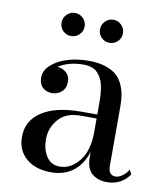

<svg xmlns="http://www.w3.org/2000/svg" viewBox="-77 -715 676 788"><g transform="rotate(10 261.5 -320.5)"><path d="M298.6 -569.1Q284.7 -583 284.7 -603Q284.7 -623 298.8 -637.2Q313 -651.4 332.5 -651.4Q352.1 -651.4 366.2 -637.2Q380.4 -623 380.4 -603Q380.4 -583 366.5 -569.1Q352.5 -555.2 332.5 -555.2Q312.5 -555.2 298.6 -569.1ZM172.4 -651.4Q192.4 -651.4 206.5 -637.2Q220.7 -623 220.7 -603Q220.7 -583.5 206.5 -569.3Q192.4 -555.2 172.4 -555.2Q152.3 -555.2 138.4 -569.1Q124.5 -583 124.5 -603Q124.5 -623 138.7 -637.2Q152.8 -651.4 172.4 -651.4ZM267.6 -256.8H334.5V-304.7Q334.5 -324.7 333.3 -340.6Q332 -356.4 328.9 -373.8Q325.7 -391.1 319.3 -403.8Q313 -416.5 303.2 -427.2Q293.5 -438 278.6 -443.4Q263.7 -448.7 244.1 -448.7Q181.6 -448.7 139.6 -420.9Q161.1 -419.9 176.8 -405.8Q192.4 -391.6 192.4 -368.2Q192.4 -340.3 175.5 -325.7Q158.7 -311 135.7 -311Q111.8 -311 96.4 -325.4Q81.1 -339.8 81.1 -366.2Q81.1 -396 107.4 -419.7Q133.8 -443.4 174.8 -455.6Q215.8 -467.8 261.7 -467.8Q301.8 -467.8 331.3 -458.3Q360.8 -448.7 377.9 -433.8Q395 -418.9 405 -396.7Q415 -374.5 418.5 -353Q421.9 -331.5 421.9 -304.7V-58.6Q421.9 -19 452.1 -19Q465.3 -19 480.7 -30Q496.1 -41 504.9 -57.1L514.6 -39.1Q500.5 -17.1 476.6 -3.7Q452.6 9.8 421.4 9.8Q382.8 9.8 358.6 -11Q334.5 -31.7 334.5 -77.6V-101.6Q318.4 -48.8 281 -19.5Q243.7 9.8 188.5 9.8Q123.5 9.8 84.7 -23.4Q45.9 -56.6 45.9 -113.3Q45.9 -180.7 104 -218.8Q162.1 -256.8 267.6 -256.8ZM219.7 -19.5Q265.6 -19.5 300 -62.7Q334.5 -106 334.5 -183.1V-240.2H267.6Q207 -240.2 175.8 -203.9Q144.5 -167.5 144.5 -120.6Q144.5 -79.1 163.6 -49.3Q182.6 -19.5 219.7 -19.5Z"/></g></svg>

Font: Bodoni* 11pt
Style: Regular
Weight: 400
Version: Version 2.3